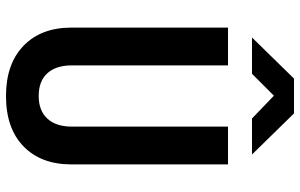

<svg xmlns="http://www.w3.org/2000/svg" viewBox="-200 -790 1000 640"><g transform="rotate(90 300.0 -470.0)"><path d="M300 10Q193 10 132.5 -48.5Q72 -107 72 -208V-730H198V-209Q198 -157 224 -128Q250 -99 300 -99Q349 -99 375.5 -128Q402 -157 402 -209V-730H528V-208Q528 -107 468 -48.5Q408 10 300 10ZM105 -810 242 -950H358L495 -810H375L299 -883L226 -810Z"/></g></svg>

Font: NKDuy Mono
Style: Bold
Weight: 700
Monospace: yes
Designer: NKDuy
Foundry: NKDuy
Version: Version 2.251; ttfautohint (v1.8.4.7-5d5b)